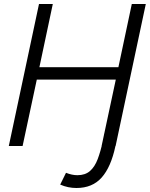

<svg xmlns="http://www.w3.org/2000/svg" viewBox="-20 -730 749 960"><path d="M175 -710H244L177 -394H572L639 -710H709L558 0H488L559 -332H164L93 0H24ZM362 210Q320 210 281 193L310 134Q340 146 367 146Q406 146 430 125Q454 104 468.5 65.5Q483 27 494 -24L501 -62H571L557 1Q535 105 488.5 157.5Q442 210 362 210Z"/></svg>

Font: Raleway
Style: Italic
Weight: 400
Italic angle: -12°
Designer: Matt McInerney, Pablo Impallari, Rodrigo Fuenzalida
Foundry: Matt McInerney, Pablo Impallari, Rodrigo Fuenzalida
Version: Version 4.026